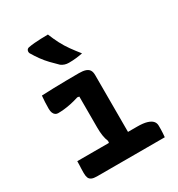

<svg xmlns="http://www.w3.org/2000/svg" viewBox="-190 -936 981 1059"><g transform="rotate(-30 300.0 -406.5)"><path d="M264 -101 268 -139Q260 -158 256.5 -181Q253 -204 253 -233Q253 -253 253 -272.5Q253 -292 253 -312Q253 -332 253 -351.5Q253 -371 253 -391Q253 -411 253 -430L241 -432Q213 -423 188.5 -418Q164 -413 144 -411Q124 -409 106 -409Q97 -409 89.5 -414Q82 -419 77.5 -429.5Q73 -440 73 -456Q73 -477 74 -498Q75 -519 77 -538Q114 -540 155.5 -541Q197 -542 238 -542.5Q279 -543 315 -543Q340 -543 356 -538Q372 -533 380 -521.5Q388 -510 388 -488Q388 -447 388 -406.5Q388 -366 388 -325.5Q388 -285 388 -245.5Q388 -206 388 -167.5Q388 -129 388 -92ZM65 -127H446Q485 -127 508 -120Q531 -113 541.5 -101Q552 -89 552 -72Q552 -60 552 -48Q552 -36 551 -24Q550 -12 549 0H117Q96 0 84 -5.5Q72 -11 67.5 -22.5Q63 -34 63 -53Q63 -67 63.5 -79Q64 -91 64.5 -102.5Q65 -114 65 -127ZM274 -813Q288 -778 304 -747Q320 -716 340.5 -687.5Q361 -659 385 -629Q365 -625 343.5 -622.5Q322 -620 297 -620Q282 -620 270.5 -624Q259 -628 249 -635Q226 -657 205.5 -678.5Q185 -700 168 -723.5Q151 -747 135 -774Q131 -783 134 -792Q137 -801 147 -804Q167 -808 186.5 -809.5Q206 -811 227.5 -812Q249 -813 274 -813Z"/></g></svg>

Font: Rec Mono Semicasual
Style: Bold
Weight: 700
Version: Version 1.085; ttfautohint (v1.8.4.7-5d5b)